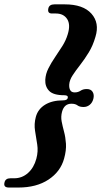

<svg xmlns="http://www.w3.org/2000/svg" viewBox="-84 -745 466 882"><path d="M227.5 -296Q229.5 -307.5 211.5 -307.5Q161 -307.5 141.8 -327.5Q122.5 -347.5 124 -378.5Q125.5 -405.5 138.5 -431.2Q151.5 -457 169 -482.5Q186.5 -508 202.8 -534Q219 -560 227 -587Q241 -632 224.5 -657.5Q208 -683 172.5 -683H154.5Q133 -683 138 -706Q142 -725 166 -725H213.5Q298 -725 336 -682.2Q374 -639.5 354.5 -576Q343 -535.5 323.5 -503.8Q304 -472 284 -446.5Q264 -421 249.8 -399.2Q235.5 -377.5 234 -357Q233 -340.5 238.8 -330.5Q244.5 -320.5 259 -320.5Q274.5 -320.5 286 -328.2Q297.5 -336 314.5 -336Q333.5 -336 341.5 -323Q349.5 -310 345 -291.5Q340.5 -273.5 328.2 -263.5Q316 -253.5 300 -253.5Q281.5 -253.5 271.8 -261Q262 -268.5 244 -268.5Q211 -268.5 201 -231.5Q195 -209.5 199.2 -187.2Q203.5 -165 210.2 -140Q217 -115 219 -84.8Q221 -54.5 210.5 -16.5Q194 43.5 138.8 80Q83.5 116.5 0.5 116.5H-43Q-69 116.5 -63.5 94Q-59.5 74 -36.5 74H-19Q17.5 74 44.8 49.5Q72 25 83 -16Q92 -49.5 87 -81.2Q82 -113 77 -144.2Q72 -175.5 80.5 -207.5Q90 -243.5 122.8 -263.8Q155.5 -284 206 -284Q225.5 -284 227.5 -296Z"/></svg>

Font: Fraunces 144pt Soft
Style: Bold Italic
Weight: 700
Italic angle: -16°
Version: Version 1.000;[b76b70a41]